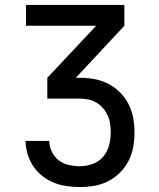

<svg xmlns="http://www.w3.org/2000/svg" viewBox="-20 -755 640 775"><path d="M302 0Q275 0 248 -4Q221 -8 196.5 -18Q172 -28 150.5 -45Q129 -62 114 -84.5Q99 -107 91.5 -133Q84 -159 83 -186H179Q179 -164 189 -143Q199 -122 217 -108Q235 -94 257.5 -89Q280 -84 302 -84Q328 -84 353.5 -93Q379 -102 396 -122Q413 -142 420 -167.5Q427 -193 427 -220Q427 -238 424.5 -255.5Q422 -273 414.5 -289.5Q407 -306 395 -319.5Q383 -333 368 -341.5Q353 -350 335.5 -353.5Q318 -357 300 -357H171V-441L368 -651H85V-735H482V-651L286 -441H300Q330 -441 359.5 -436Q389 -431 415.5 -417.5Q442 -404 463.5 -383Q485 -362 498.5 -335.5Q512 -309 517.5 -279Q523 -249 523 -219Q523 -190 517.5 -160.5Q512 -131 498.5 -105Q485 -79 464 -58Q443 -37 416.5 -23.5Q390 -10 361 -5Q332 0 302 0Z"/></svg>

Font: Iosevka SS04 Medium Extended
Style: Regular
Weight: 500
Width: 7
Monospace: yes
Designer: Belleve Invis
Foundry: Belleve Invis
Version: Version 19.0.0; ttfautohint (v1.8.4)